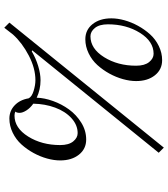

<svg xmlns="http://www.w3.org/2000/svg" viewBox="36 -800 788 900"><g transform="rotate(-90 430.0 -350.0)"><path d="M572 -106Q572 -66 589 -45Q606 -24 628 -24Q686 -24 726 -88Q766 -152 766 -238Q766 -278 749 -299Q732 -320 710 -320Q652 -320 612 -256Q572 -192 572 -106ZM500 -106Q500 -135 509 -167.5Q518 -200 535 -231Q552 -262 575 -287.5Q598 -313 630 -328.5Q662 -344 696 -344Q740 -344 767 -310Q794 -276 794 -222Q794 -193 785 -160.5Q776 -128 759 -97Q742 -66 719 -40.5Q696 -15 664 0.5Q632 16 598 16Q554 16 527 -18Q500 -52 500 -106ZM128 -462Q128 -491 137 -523.5Q146 -556 163 -587Q180 -618 203 -643.5Q226 -669 258 -684.5Q290 -700 324 -700Q360 -700 386 -675.5Q412 -651 419 -610Q426 -595 453.5 -586.5Q481 -578 504 -578Q560 -578 619.5 -609Q679 -640 718 -683L750 -724L774 -700L188 24L164 0L644 -593L639 -595Q607 -576 570.5 -565Q534 -554 504 -554Q460 -554 422 -572Q421 -536 406.5 -495.5Q392 -455 367 -420.5Q342 -386 305 -363Q268 -340 226 -340Q182 -340 155 -374Q128 -408 128 -462ZM200 -462Q200 -422 217 -401Q234 -380 256 -380Q294 -380 326 -409Q358 -438 375.5 -485.5Q393 -533 394 -588Q374 -602 362.5 -620Q351 -638 351 -652Q351 -666 357 -672Q349 -676 338 -676Q280 -676 240 -612Q200 -548 200 -462Z"/></g></svg>

Font: Old Standard TT
Style: Italic
Weight: 400
Italic angle: -15.2°
Designer: Alexey Kryukov <alexios@thessalonica.org.ru>
Version: Version 2.2